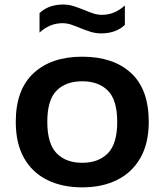

<svg xmlns="http://www.w3.org/2000/svg" viewBox="-20 -798 710 828"><path d="M334.5 10Q248.5 10 184 -21.8Q119.5 -53.5 83.8 -116.2Q48 -179 48 -272.5Q48 -411.5 124.8 -482.5Q201.5 -553.5 334.5 -553.5Q468.5 -553.5 545 -483.2Q621.5 -413 621.5 -272.5Q621.5 -180 585.5 -117Q549.5 -54 485 -22Q420.5 10 334.5 10ZM334.5 -96Q405 -96 445.2 -137Q485.5 -178 485.5 -272Q485.5 -367 445.2 -407.2Q405 -447.5 334.5 -447.5Q264 -447.5 224 -407.2Q184 -367 184 -273Q184 -178.5 224 -137.2Q264 -96 334.5 -96ZM416.5 -654Q392 -654 369.5 -661.2Q347 -668.5 326 -677Q307 -685 288 -691.5Q269 -698 249 -698Q195 -698 150.5 -657.5V-741.5Q189.5 -778.5 252.5 -778.5Q277 -778.5 299.5 -771Q322 -763.5 343 -755Q362 -747 381 -740.5Q400 -734 420 -734Q474 -734 518.5 -774.5V-690.5Q479.5 -654 416.5 -654Z"/></svg>

Font: Encode Sans Expanded SemiBold
Style: Regular
Weight: 600
Width: 7
Designer: Multiple Designers
Foundry: Impallari Type
Version: Version 3.000; ttfautohint (v1.8.3) -l 8 -r 50 -G 200 -x 14 